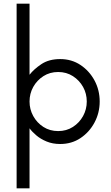

<svg xmlns="http://www.w3.org/2000/svg" viewBox="-20 -770 600 1040"><path d="M70 250V-750H140V-365Q163 -395 204 -422.5Q245 -450 306 -450Q368 -450 416 -418Q464 -386 492 -334Q520 -282 520 -220Q520 -159 492 -106.5Q464 -54 416 -22Q368 10 306 10Q265 10 232.5 -3.5Q200 -17 177 -36.5Q154 -56 140 -75V250ZM295 -60Q340 -60 375 -82.5Q410 -105 430 -141.5Q450 -178 450 -220Q450 -263 430 -299Q410 -335 375 -357.5Q340 -380 295 -380Q250 -380 215 -357.5Q180 -335 160 -299Q140 -263 140 -220Q140 -178 160 -141.5Q180 -105 215 -82.5Q250 -60 295 -60Z"/></svg>

Font: Teachers
Style: Regular
Weight: 400
Designer: Alfredo Marco Pradil, Chank Diesel
Version: Version 1.001